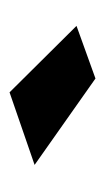

<svg xmlns="http://www.w3.org/2000/svg" viewBox="69 -845 216 394"><g transform="rotate(-90 177.0 -648.0)"><path d="M212.9 -560.1 35.6 -685 184.5 -736.4 320.9 -599Z"/></g></svg>

Font: Titillium Web SemiBold
Style: Regular
Weight: 600
Designer: Mohamed Gaber, Accademia di Belle Arti di Urbino
Foundry: Kief Type Foundry, Accademia di Belle Arti di Urbino
Version: Version 3.000; ttfautohint (v1.8.4)